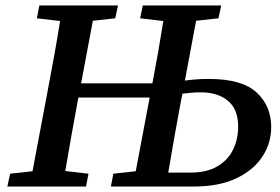

<svg xmlns="http://www.w3.org/2000/svg" viewBox="-20 -683 1026 703"><path d="M642 -310Q630 -246 618.5 -181Q607 -116 596 -51H677Q737 -51 776 -74Q815 -97 833.5 -135.5Q852 -174 852 -219Q852 -283 814.5 -314Q777 -345 715 -345Q698 -345 681.5 -343.5Q665 -342 648 -340ZM493 -616 503 -663H790L780 -616L698 -607L657 -388Q701 -394 744 -394Q866 -394 919.5 -344.5Q973 -295 973 -218Q973 -158 940 -108.5Q907 -59 844 -29.5Q781 0 689 0H386L395 -47L477 -56L528 -326H267L264 -310Q252 -247 241 -183.5Q230 -120 219 -57L304 -47L295 0H7L17 -47L99 -56L155 -353Q167 -416 178.5 -479.5Q190 -543 200 -606L115 -616L124 -663H412L402 -616L320 -607L277 -378H538Q549 -435 559 -492Q569 -549 578 -606Z"/></svg>

Font: Source Serif Pro SemiBold
Style: Italic
Weight: 600
Italic angle: -12°
Designer: Frank Grießhammer
Foundry: Adobe Systems Incorporated
Version: Version 3.001;hotconv 1.0.111;makeotfexe 2.5.65597